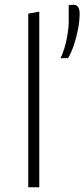

<svg xmlns="http://www.w3.org/2000/svg" viewBox="-20 -789 356 809"><path d="M99 0V-731.5L145.5 -740V0ZM235 -543.5Q253 -582 261.2 -626Q269.5 -670 269.5 -697V-767.5L291 -769Q315.5 -767.5 315.5 -732Q315.5 -701.5 308.8 -666Q302 -630.5 291 -598.2Q280 -566 267 -544.5Z"/></svg>

Font: Commissioner ExtraLight
Style: Regular
Weight: 200
Designer: Kostas Bartsokas
Foundry: Kostas Bartsokas
Version: Version 1.000; ttfautohint (v1.8.3)